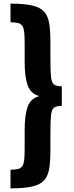

<svg xmlns="http://www.w3.org/2000/svg" viewBox="-20 -846 407 1059"><path d="M38 193V90Q64 90 79.5 86Q95 82 103 70.5Q111 59 113.5 36Q116 13 116 -26V-131Q116 -214 133.5 -259.5Q151 -305 198 -316Q151 -327 133.5 -373.5Q116 -420 116 -503V-607Q116 -645 113.5 -668.5Q111 -692 103 -703.5Q95 -715 79.5 -719Q64 -723 38 -723V-826Q114 -826 158.5 -815.5Q203 -805 224 -781Q245 -757 251.5 -716Q258 -675 258 -614V-521Q258 -453 261.5 -421Q265 -389 278.5 -379.5Q292 -370 321 -370V-262Q292 -262 278.5 -252.5Q265 -243 261.5 -211.5Q258 -180 258 -112V-19Q258 42 251.5 83Q245 124 224 148Q203 172 158.5 182.5Q114 193 38 193Z"/></svg>

Font: Oswald SemiBold
Style: Regular
Weight: 600
Designer: Vernon Adams
Foundry: Vernon Adams
Version: Version 4.103;gftools[0.9.33.dev8+g029e19f]